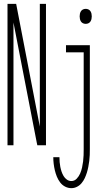

<svg xmlns="http://www.w3.org/2000/svg" viewBox="-20 -755 540 998"><path d="M19 0V-735H64L187 -97V-735H219V0H174L171 -14L50 -638V0ZM426 -631Q418 -631 411.5 -634Q405 -637 401 -643Q397 -649 395.5 -656Q394 -663 394 -670Q394 -677 395.5 -684Q397 -691 401 -697Q405 -703 411.5 -706Q418 -709 426 -709Q433 -709 439.5 -706Q446 -703 450 -697Q454 -691 455.5 -684Q457 -677 457 -670Q457 -663 455.5 -656Q454 -649 450 -643Q446 -637 439.5 -634Q433 -631 426 -631ZM351 223Q334 223 318.5 215Q303 207 292.5 193Q282 179 275.5 163Q269 147 265 130Q261 113 259 96Q257 79 257 62H289Q289 75 290 87.5Q291 100 293.5 112.5Q296 125 300 137Q304 149 310.5 160Q317 171 327.5 178.5Q338 186 351 186Q367 186 378.5 174Q390 162 396.5 147Q403 132 406.5 116Q410 100 412 84Q414 68 414.5 52Q415 36 415 20V-483H323V-520H447V20Q447 35 446.5 50.5Q446 66 444 81.5Q442 97 439 112.5Q436 128 431.5 142.5Q427 157 420.5 171Q414 185 404 197Q394 209 380 216Q366 223 351 223Z"/></svg>

Font: Iosevka Curly Extralight
Style: Regular
Weight: 200
Monospace: yes
Designer: Belleve Invis
Foundry: Belleve Invis
Version: Version 22.1.2; ttfautohint (v1.8.4)